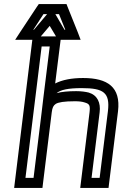

<svg xmlns="http://www.w3.org/2000/svg" viewBox="-20 -905 613 950"><path d="M186 -349 180 -300 146 -25H106L186 -675H226L195 -425L186 -349ZM385 -469C492 -469 525 -447 514 -355L473 -25H433L473 -349C479 -397 462 -434 419 -447C403 -451 381 -454 357 -454C318 -454 284 -451 260 -444C280 -461 318 -469 385 -469ZM182 -725 226 -777 257 -725H182ZM97 -708H140L139 -700L53 0L50 25H75H165H190L193 0L236 -349C239 -373 244 -383 256 -391C269 -399 297 -404 351 -404C372 -404 387 -402 399 -398C423 -391 427 -384 423 -349L380 0L377 25H402H492H517L520 0L564 -355C578 -474 513 -519 391 -519C335 -519 288 -510 253 -492L279 -700L280 -708H338H379L365 -745L314 -872L309 -885H294H187H172L163 -872L79 -745L55 -708H97ZM254 -835H272L303 -758H299L254 -835ZM145 -758 195 -835H214H213L148 -758H145Z"/></svg>

Font: Gamestation Text Outline
Style: Italic
Weight: 400
Designer: Jonas Hecksher
Foundry: Jonas Hecksher, Playtypeª, e-types AS
Version: Version 1.003